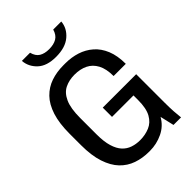

<svg xmlns="http://www.w3.org/2000/svg" viewBox="-256 -993 1113 1113"><g transform="rotate(-45 300.0 -437.0)"><path d="M290 10Q236 10 190 -6Q144 -22 110 -57.5Q76 -93 56.5 -152Q37 -211 37 -297V-389Q37 -475 56 -534Q75 -593 109.5 -628.5Q144 -664 190.5 -680Q237 -696 293 -696H308Q358 -696 402 -682Q446 -668 480.5 -638Q515 -608 534.5 -560.5Q554 -513 554 -446H454Q454 -505 434.5 -541.5Q415 -578 380.5 -595Q346 -612 299 -612Q255 -612 220 -595Q185 -578 165 -534Q145 -490 145 -411V-276Q145 -217 157 -177.5Q169 -138 190 -115.5Q211 -93 239.5 -83.5Q268 -74 300 -74Q342 -74 378 -89Q414 -104 435 -141.5Q456 -179 456 -248V-285H280V-361H554V-127Q554 -86 556 -55Q558 -24 561 0H499L479 -86Q452 -38 402 -14Q352 10 296 10ZM297 -760Q222 -760 183 -796.5Q144 -833 140 -884H207Q216 -849 239.5 -834.5Q263 -820 300 -820Q338 -820 362.5 -834.5Q387 -849 397 -884H463Q459 -833 416.5 -796.5Q374 -760 297 -760Z"/></g></svg>

Font: Chivo Mono Medium
Style: Regular
Weight: 400
Monospace: yes
Version: Version 1.008